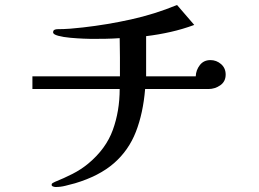

<svg xmlns="http://www.w3.org/2000/svg" viewBox="-20 -726 1040 770"><path d="M885 -427Q885 -399 863.5 -384Q842 -369 816 -369H562Q554 -272 525 -197.5Q496 -123 437 -71.5Q378 -20 281 9Q262 14 242.5 19Q223 24 203 24Q199 24 193 22Q187 20 187 15Q187 11 190.5 8.5Q194 6 197 5Q198 4 199 4Q200 4 201 3Q236 -11 270.5 -28.5Q305 -46 334 -70Q405 -129 432.5 -205Q460 -281 460 -369H110V-420H461Q461 -458 461 -496.5Q461 -535 460 -573Q432 -571 404 -570.5Q376 -570 347 -570Q339 -570 314.5 -571Q290 -572 262 -574.5Q234 -577 213.5 -582.5Q193 -588 193 -596Q193 -604 198.5 -606.5Q204 -609 210 -609Q236 -609 262 -611Q288 -613 313 -616Q410 -627 505 -648Q600 -669 690 -706L759 -626Q713 -609 664.5 -598Q616 -587 566 -581V-420H765Q766 -445 781.5 -465Q797 -485 824 -485Q848 -485 866.5 -469Q885 -453 885 -427Z"/></svg>

Font: Kaisei Opti Medium
Style: Regular
Weight: 500
Designer: Font-Kai, 金井和夫
Foundry: KAZUO KANAI
Version: Version 5.003